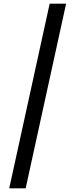

<svg xmlns="http://www.w3.org/2000/svg" viewBox="-20 -820 408 1040"><path d="M30 200 249 -800H338L119 200Z"/></svg>

Font: Big Shoulders Text Medium
Style: Regular
Weight: 500
Designer: Patric King
Foundry: XO Type Co
Version: Version 1.000; ttfautohint (v1.8.2)